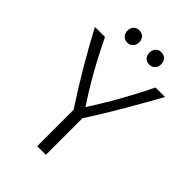

<svg xmlns="http://www.w3.org/2000/svg" viewBox="-247 -958 1063 1063"><g transform="rotate(45 284.5 -427.0)"><path d="M251 -285V0H319V-287C411 -428 488 -566 559 -693H485C428 -576 358 -451 287 -342C214 -451 145 -576 89 -693H10C78 -565 156 -430 251 -285ZM370 -758C397 -758 416 -777 416 -806C416 -835 397 -854 370 -854C343 -854 324 -835 324 -806C324 -777 343 -758 370 -758ZM198 -758C225 -758 244 -777 244 -806C244 -835 225 -854 198 -854C171 -854 152 -835 152 -806C152 -777 171 -758 198 -758Z"/></g></svg>

Font: Repo Light
Style: Regular
Weight: 300
Designer: Stefan Peev
Foundry: Context Ltd
Version: Version 001.502